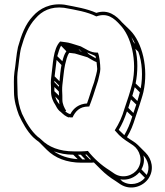

<svg xmlns="http://www.w3.org/2000/svg" viewBox="-20 -703 745 865"><path d="M347 -21H313C247 -21 199 -41 166 -74C162 -78 156 -83 150 -87C120 -113 97 -152 79 -191C68 -218 59 -254 59 -289C59 -316 56 -352 59 -376C64 -407 68 -461 75 -487C90 -540 108 -586 140 -620C168 -653 209 -675 268 -668C323 -658 373 -650 414 -629C463 -647 494 -621 520 -592C571 -541 599 -429 576 -327C571 -307 565 -287 560 -271L542 -217C529 -173 517 -148 497 -116C504 -109 510 -101 516 -95C535 -76 558 -63 580 -48C609 -28 626 19 601 57C581 88 533 104 495 79L473 64C436 41 403 11 376 -23C366 -22 356 -21 347 -21ZM403 29 435 61C454 80 477 98 500 112L522 127C568 157 624 138 649 101C676 61 664 13 636 -15L601 -50C587 -64 569 -72 552 -85C569 -113 579 -138 591 -177L609 -231C614 -248 621 -267 626 -288C650 -396 621 -512 566 -567L530 -602C505 -631 468 -663 414 -645C372 -664 322 -672 270 -682C206 -690 159 -665 128 -630C94 -594 76 -545 61 -491C54 -462 50 -407 45 -378C41 -352 43 -315 43 -289C43 -251 54 -214 65 -185C81 -150 102 -112 129 -85C137 -77 148 -69 156 -63L191 -28C227 8 279 30 348 30H382C389 30 396 30 403 29ZM294 -190H292C286 -193 280 -196 274 -201L278 -204C270 -217 261 -234 261 -254C261 -266 261 -280 260 -295C260 -305 260 -312 261 -320C264 -341 268 -391 273 -411C278 -431 282 -452 292 -465C298 -464 309 -463 316 -462H317C336 -457 356 -450 374 -445C386 -439 399 -429 415 -423C416 -411 418 -398 418 -392C418 -387 416 -378 413 -366C408 -351 406 -336 401 -324C395 -309 381 -261 372 -237C336 -235 311 -216 297 -189C296 -189 295 -190 294 -190ZM348 -469C347 -469 346 -470 345 -470L334 -481C335 -481 336 -480 337 -480ZM381 -458 372 -467C390 -460 410 -451 410 -450C411 -448 411 -445 412 -440C402 -445 392 -452 381 -458ZM279 -472C270 -460 265 -443 261 -427L238 -450C243 -467 248 -485 255 -497ZM257 -410C253 -391 250 -359 248 -337L226 -359C228 -377 232 -411 235 -433ZM246 -318C246 -316 245 -314 245 -312L225 -333V-339ZM245 -291C245 -284 246 -278 246 -272L225 -292V-311ZM246 -250C246 -244 247 -237 248 -233C239 -242 233 -253 229 -268ZM603 -470C621 -423 624 -360 614 -305L591 -327C601 -377 602 -435 590 -483ZM589 -505 581 -514C578 -522 575 -529 572 -536C578 -527 584 -516 589 -505ZM610 -287C606 -273 603 -260 599 -248L576 -271C580 -283 583 -296 587 -310ZM594 -232 581 -194 558 -217 570 -255ZM576 -178C565 -143 555 -120 540 -94L536 -98L515 -118C530 -143 541 -168 552 -201ZM633 98C611 125 567 137 531 114L522 105C555 111 588 97 608 73ZM641 85 617 60C629 39 631 17 626 -3C647 19 657 54 641 85ZM364 15H351L331 -6H344ZM390 15H385L364 -6C366 -6 368 -7 370 -7C377 1 383 8 390 15ZM330 14C286 11 250 -2 223 -21C248 -12 277 -6 310 -6ZM421 -466H416C387 -466 368 -482 344 -494C329 -498 305 -507 287 -511L274 -513C266 -514 258 -515 251 -516C218 -482 219 -412 211 -357C210 -349 209 -340 209 -330C210 -315 210 -301 210 -289C210 -265 220 -244 229 -231C234 -221 239 -212 247 -204C257 -197 266 -185 280 -178C283 -176 286 -176 288 -174L292 -175C295 -174 298 -174 302 -174H307C319 -201 339 -223 377 -223H382C391 -245 410 -301 415 -319C420 -333 424 -346 427 -362C430 -374 432 -384 432 -392C432 -413 428 -452 421 -466Z"/></svg>

Font: Blanket
Style: Ugh
Weight: 900
Foundry: Cannot Into Space Fonts
Version: Version 0.9